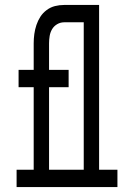

<svg xmlns="http://www.w3.org/2000/svg" viewBox="-20 -755 540 775"><path d="M47 0V-70H116V-403H55V-473H116V-580Q116 -599 118.5 -617.5Q121 -636 127 -654Q133 -672 143 -687.5Q153 -703 168.5 -714.5Q184 -726 202 -730.5Q220 -735 239 -735H310V-665H239Q224 -665 211 -657.5Q198 -650 190.5 -637.5Q183 -625 180.5 -610Q178 -595 178 -580V-473H257V-403H178V-70H265V0ZM236 0V-70H318V-665H244V-735H380V-70H454V0Z"/></svg>

Font: Iosevka Curly Slab
Style: Regular
Weight: 400
Monospace: yes
Designer: Belleve Invis
Foundry: Belleve Invis
Version: Version 22.1.2; ttfautohint (v1.8.4)